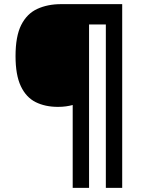

<svg xmlns="http://www.w3.org/2000/svg" viewBox="-20 -780 695 927"><path d="M570 127H491V-662H410V127H331V-273Q316 -269 298.5 -266.5Q281 -264 260 -264Q198 -264 152 -287Q106 -310 80.5 -364Q55 -418 55 -509Q55 -605 82.5 -659.5Q110 -714 160 -737Q210 -760 275 -760H570Z"/></svg>

Font: Noto Sans Telugu
Style: Regular
Weight: 400
Designer: Jelle Bosma - Monotype Design Team
Foundry: Monotype Imaging Inc.
Version: Version 2.003